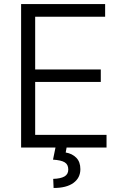

<svg xmlns="http://www.w3.org/2000/svg" viewBox="-20 -727 602 946"><path d="M84 -707H498V-644.5H153.3V-384.8H476.6V-323.2H153.3V-62.5H504.9V0H308.1L303.7 24.4Q335.9 29.8 356 50.3Q376 70.8 376 106.4Q376 149.4 341.8 174.3Q307.6 199.2 244.1 199.2L242.2 154.3Q278.3 153.3 297.4 142.6Q316.4 131.8 316.4 108.4Q316.4 83.5 298.8 72.8Q281.2 62 241.2 59.6L253.4 0H84Z"/></svg>

Font: Pretendard GOV Light
Style: Regular
Weight: 300
Designer: Base glyphs from Inter by Rasmus Andersson; Hangeul glyphs from Noto Sans CJK(Source Han Sans) by Jang Soo-young and Kan
Foundry: Kil Hyung-jin
Version: Version 1.309